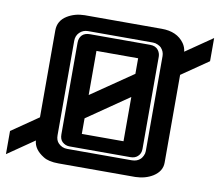

<svg xmlns="http://www.w3.org/2000/svg" viewBox="-69 -672 863 753"><g transform="rotate(10 362.5 -295.0)"><path d="M538.1 -485.4Q538.1 -503.4 525.4 -517.6Q521.5 -522 511.7 -526.6Q502 -531.2 491.7 -531.2H233.4Q213.4 -531.2 199.7 -517.6Q186.5 -504.4 186.5 -484.4V-107.9Q186.5 -87.9 197.8 -76.7Q212.4 -62 232.9 -62H489.7Q511.7 -62 524.9 -75.2Q529.3 -79.6 533.7 -88.4Q538.1 -97.2 538.1 -106.9ZM725.1 -498 618.7 -424.8V-75.2Q618.7 -41 585 -19.5Q555.2 -1 515.1 0H209.5Q169.4 0 148.4 -13.7Q108.9 -38.1 106.4 -73.2L0 0V-92.3L106.4 -165.5V-511.7Q106.4 -550.3 140.6 -571.3Q170.9 -589.8 209.5 -590.3H516.6Q577.6 -590.3 606.4 -549.8Q616.7 -535.2 618.7 -517.1L725.1 -590.3ZM445.3 -398.4V-460.4H279.3V-284.7ZM445.3 -306.2 279.3 -191.9V-129.9H445.3ZM482.4 -520.5Q504.4 -520.5 515.1 -506.3Q523.9 -494.6 523.9 -480V-112.8Q523.9 -94.2 511.2 -83Q500.5 -73.2 482.4 -73.2H240.2Q223.6 -73.2 210.9 -85Q200.7 -95.2 200.7 -114.3V-479Q200.7 -498.5 211.9 -509.8Q222.7 -520.5 243.2 -520.5Z"/></g></svg>

Font: Ebtekar Inline 2
Style: Inline-2
Weight: 500
Designer: Arman Khorramak
Foundry: Arman Khorramak
Version: Version 2.000